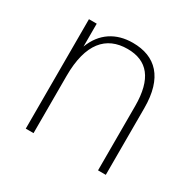

<svg xmlns="http://www.w3.org/2000/svg" viewBox="-117 -624 758 749"><g transform="rotate(30 262.0 -249.5)"><path d="M84.5 0H119.5V-257.5C119.5 -403.5 177.5 -468 273.5 -468C363 -468 410 -412 410 -289.5V0H445V-301C445 -437.5 382.5 -499 279.5 -499C205 -499 147 -463 119.5 -390V-493H84.5Z"/></g></svg>

Font: HK Grotesk ExtraLight
Style: Regular
Weight: 200
Designer: Alfredo Marco Pradil
Foundry: Hanken Design Co.
Version: Version 3.001;FEAKit 1.0